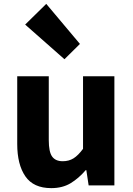

<svg xmlns="http://www.w3.org/2000/svg" viewBox="-20 -958 686 992"><path d="M245 14Q153 14 111 -47Q69 -108 69 -214V-564H232V-234Q232 -173 249.5 -149Q267 -125 304 -125Q336 -125 360 -140Q384 -155 409 -189V-564H571V0H438L426 -79H423Q387 -37 345 -11.5Q303 14 245 14ZM313 -652 110 -831 219 -938 393 -731Z"/></svg>

Font: Noto Sans TC Thin ExtraBold
Style: Regular
Weight: 800
Version: Version 2.004-H2;hotconv 1.0.118;makeotfexe 2.5.65603